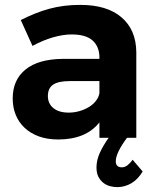

<svg xmlns="http://www.w3.org/2000/svg" viewBox="-20 -564 640 786"><path d="M309 -544Q418 -544 477.5 -493Q537 -442 538 -351V0H500Q454 62 454 96Q454 121 479 121Q491 121 502 112.5Q513 104 523 90L564 138Q545 170 518 186Q491 202 460 202Q445 202 430 198Q415 194 402.5 184Q390 174 382.5 159Q375 144 375 121Q375 92 388.5 62Q402 32 425 0H387V-63Q332 7 218 7Q174 7 139.5 -5.5Q105 -18 81 -40.5Q57 -63 44.5 -93.5Q32 -124 32 -161Q32 -237 84.5 -279.5Q137 -322 237 -323H387V-334Q385 -376 357.5 -399.5Q330 -423 273 -423Q238 -423 196.5 -411Q155 -399 113 -376L65 -482Q95 -497 123.5 -508.5Q152 -520 181.5 -528Q211 -536 242 -540Q273 -544 309 -544ZM265 -232Q219 -232 197.5 -217.5Q176 -203 176 -171Q176 -140 198.5 -121.5Q221 -103 261 -103Q285 -103 306.5 -109.5Q328 -116 345 -126.5Q362 -137 373 -151.5Q384 -166 387 -182V-232Z"/></svg>

Font: Montserrat Semi Bold
Style: Regular
Weight: 600
Designer: Julieta Ulanovsky
Foundry: Julieta Ulanovsky
Version: Version 3.001 September 28, 2015